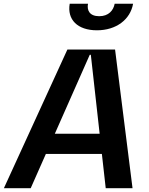

<svg xmlns="http://www.w3.org/2000/svg" viewBox="-46 -987 779 1007"><path d="M462.4 -828.1C563.6 -828.1 637.4 -884.6 652 -967.3H555.4C549 -932.9 524.1 -902 474.4 -902C423.3 -902 409.1 -933.2 415.5 -967.3H319.6C305.4 -884.6 360.1 -828.1 462.4 -828.1ZM-25.6 0H115.1L194.6 -179.7H488.3L508.5 0H649.1L557.5 -727.3H307.5ZM424.7 -699.6H430.4L476.6 -285.5H241.5Z"/></svg>

Font: Riot Sans 2.0
Style: Bold Italic
Weight: 600
Italic angle: -9.39999°
Designer: Rasmus Andersson
Foundry: rsms
Version: Version 3.006;hotconv 1.0.109;makeotfexe 2.5.65596